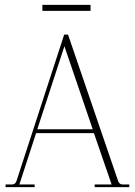

<svg xmlns="http://www.w3.org/2000/svg" viewBox="-20 -773 557 793"><path d="M155 -728V-753H354V-728ZM3 0V-11H29Q43 -11 48 -25L245 -630H261L468 -25Q473 -11 487 -11H514V0H371V-11H441L368 -223H129L60 -11H123V0ZM134 -239H363L246 -582Z"/></svg>

Font: Arapey Thin-Display
Style: Regular
Weight: 100
Designer: Eduardo Rodriguez Tunni
Foundry: Eduardo Rodriguez Tunni
Version: Version 4.000